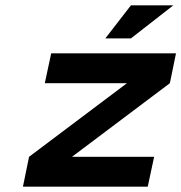

<svg xmlns="http://www.w3.org/2000/svg" viewBox="-20 -700 680 720"><path d="M172 -500 148 -388H456L89 -112L66 0H534L558 -112H250L617 -388L640 -500ZM375 -556H471L630 -680H471Z"/></svg>

Font: LT Wave Mono Bold
Style: Italic
Weight: 700
Designer: Daniel Lyons
Version: Version 2.5 (Glyphs App)